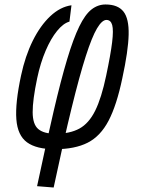

<svg xmlns="http://www.w3.org/2000/svg" viewBox="-20 -652 640 857"><path d="M145.5 179Q187 -16.5 219.5 -156Q252 -295.5 279.8 -387.8Q307.5 -480 333.8 -533.8Q360 -587.5 388.5 -609.8Q417 -632 451 -632Q506 -632 531 -600.5Q556 -569 554.2 -497Q552.5 -425 526 -303Q501 -183 464.8 -113.5Q428.5 -44 371.2 -15Q314 14 225 14Q142.5 14 100.5 -16.8Q58.5 -47.5 53 -119.5Q47.5 -191.5 74 -315Q92.5 -402 126.2 -470Q160 -538 204.5 -579.8Q249 -621.5 299 -628.5L290 -555.5Q262.5 -548 234.8 -514Q207 -480 183.8 -425.8Q160.5 -371.5 146 -303Q125.5 -205.5 125.8 -151.2Q126 -97 150.8 -76Q175.5 -55 227 -55Q292 -55 334.2 -78Q376.5 -101 404.8 -157.8Q433 -214.5 454 -315Q474 -409.5 480.5 -463.5Q487 -517.5 480.8 -540.2Q474.5 -563 455 -563Q435.5 -563 413 -525.2Q390.5 -487.5 362.8 -401Q335 -314.5 299.8 -170.8Q264.5 -27 219.5 185Z"/></svg>

Font: Victor Mono Thin
Style: Italic
Weight: 100
Italic angle: -12°
Monospace: yes
Designer: Rune Bjørnerås
Version: Version 1.561;gftools[0.9.30]